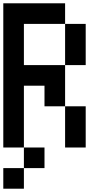

<svg xmlns="http://www.w3.org/2000/svg" viewBox="-20 -895 665 1165"><path d="M0 250V125H125V250ZM0 0V-875H375V-750H125V-500H375V-250H250V-375H125V0ZM125 0H250V125H125ZM375 -250H500V0H375ZM375 -500V-750H500V-500Z"/></svg>

Font: Galmuri7 Regular
Style: Regular
Weight: 400
Designer: Lee Minseo (quiple)
Version: Version 2.399;hotconv 1.1.1;makeotfexe 2.6.0 DEVELOPMENT